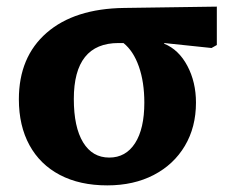

<svg xmlns="http://www.w3.org/2000/svg" viewBox="-20 -546 715 580"><path d="M304 14Q221 14 161 -17.5Q101 -49 69 -107.5Q37 -166 37 -246Q37 -374 121 -447Q205 -520 355 -522L635 -526V-410L619 -401L476 -416V-414Q520 -396 546 -347Q572 -298 572 -236Q572 -162 538.5 -105.5Q505 -49 444.5 -17.5Q384 14 304 14ZM310 -70Q360 -70 388 -113.5Q416 -157 416 -236Q416 -298 399.5 -345Q383 -392 353 -416H338Q203 -416 203 -247Q203 -162 231 -116Q259 -70 310 -70Z"/></svg>

Font: Literata 12pt
Style: Bold
Weight: 700
Designer: Latin by Veronika Burian and Jose Scaglione. Greek by Irene Vlachou. Cyrillic by Vera Evstafieva.
Foundry: TypeTogether
Version: Version 3.002